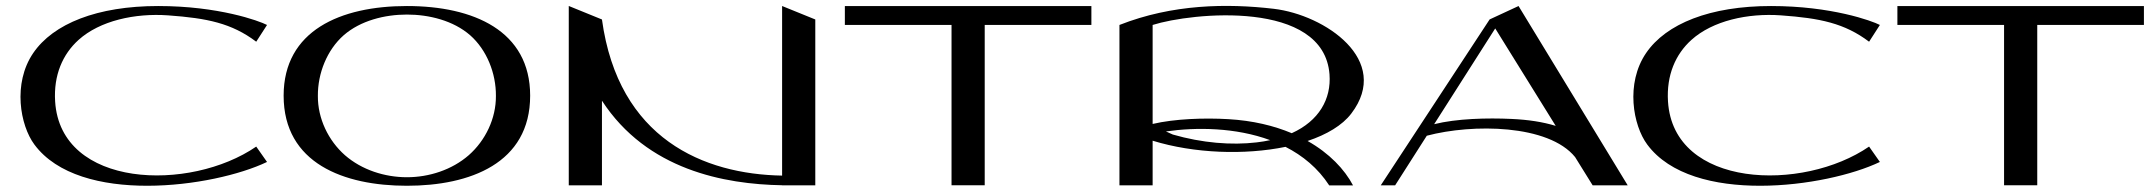

<svg xmlns="http://www.w3.org/2000/svg" viewBox="-20 -615 7153 637"><path d="M830.1 -128.7C610.1 22.6 180.7 10 162.9 -278.6C157.5 -365.6 187.8 -435 240.6 -482.6C311.3 -546.3 427.6 -572 538.2 -564C666.9 -554.7 748.4 -538.2 830.1 -476.6L865.9 -532.2C839.6 -545.9 705 -595 504.8 -595C303 -595 156.9 -536.8 90.1 -438.8C21.5 -338.1 46.9 -199 94 -135.6C244.1 67.2 688.3 7.4 865.9 -77.7Z M1330 -595C1330 -595 1330 -595 1330 -595C1329.9 -595 1329.9 -595 1329.9 -595C1109.3 -595 921 -513.3 921 -297.6C921 -72.9 1121.3 1.3 1329.9 1.3C1329.9 1.3 1329.9 1.3 1330 1.3C1330 1.3 1330 1.3 1330 1.3C1538.6 1.3 1738.9 -72.9 1738.9 -297.6C1738.9 -513.3 1550.7 -595 1330 -595ZM1535.3 -100.2C1479.4 -51.4 1403.6 -27 1330 -27C1256.4 -27 1180.4 -51.3 1124.5 -100C1069.2 -148.7 1034 -222 1034.6 -296.8C1034 -371.7 1064.9 -449.2 1120.2 -498C1176.1 -546.7 1256.3 -566.7 1330 -566.7C1403.6 -566.7 1483.9 -546.8 1539.8 -498.1C1595.1 -449.4 1625.9 -371.7 1625.3 -296.8C1625.9 -222 1590.6 -148.9 1535.3 -100.2Z M2574.8 -595.1V-32.4C2316.1 -36.9 2031.5 -153.2 1977.1 -550.4L1867 -595.2C1867 -595.1 1867 -595.1 1867 -595.1L1867 -595.1V-0.2H1977.1V-280.9C2126.5 -51.4 2383.2 -3.6 2574.8 -0.4V-0.2H2684.9V-550.4Z M2783 -594.9V-532.2H3136.9V-0.3H3247V-532.2H3600.9V-594.9Z M4318.2 -147.3C4381.9 -168.6 4433.3 -199.1 4463 -238C4598.4 -415.3 4375.8 -565.8 4205.9 -585.8C4051.1 -603.9 3870.1 -601.6 3694 -532.2V-0.2H3804.1V-148.2C3942.4 -105.6 4109.9 -100.1 4244.9 -127.8C4301.9 -98.8 4352.5 -57.4 4389.9 0H4468.9C4440.9 -53.1 4390.6 -106.4 4318.2 -147.3ZM4149.2 -142.6C4065.5 -132.7 3968.3 -140.6 3871.2 -168.6C3871.7 -168.5 3862.6 -172.3 3848.2 -178.9C3948.7 -193.4 4079.5 -192.3 4194.1 -150C4179.9 -146.9 4164.9 -144.4 4149.2 -142.6ZM4055 -219.7C3976.5 -224.3 3878 -221.1 3804.1 -203.8V-532.2C3934.3 -573.5 4371.7 -617 4390.9 -368.5C4397.2 -286.5 4355.8 -213.8 4265.6 -173.1C4206.7 -197.9 4136.5 -215 4055 -219.7Z M5018.1 -595 4922.3 -550.6 4922.2 -550.6 4561 -0.2H4608.7L4713.7 -164.7C4865.7 -205 5117.6 -202.4 5205.7 -93.9L5263.9 -0.2H5380.2ZM4995.2 -220.4C4914.4 -224.2 4812.6 -221.7 4738.1 -203L4940.7 -520.7L5141.4 -197.4C5098.2 -210.5 5051.2 -217.8 4995.2 -220.4Z M6181.1 -128.7C5961.1 22.6 5531.7 10 5513.9 -278.6C5508.5 -365.6 5538.8 -435 5591.6 -482.6C5662.3 -546.3 5778.6 -572 5889.2 -564C6017.9 -554.7 6099.4 -538.2 6181.1 -476.6L6216.9 -532.2C6190.6 -545.9 6056 -595 5855.8 -595C5654 -595 5507.9 -536.8 5441.1 -438.8C5372.5 -338.1 5397.9 -199 5445 -135.6C5595.1 67.2 6039.3 7.4 6216.9 -77.7Z M6275 -594.9V-532.2H6628.9V-0.3H6739V-532.2H7092.9V-594.9Z"/></svg>

Font: Novoposelensky
Style: Regular
Weight: 400
Designer: Sasha Pavljenko
Version: Version 1.002;Fontself Maker 3.5.4